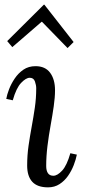

<svg xmlns="http://www.w3.org/2000/svg" viewBox="-20 -796 364 827"><path d="M133 -511Q175 -511 196 -482.5Q217 -454 217 -407Q217 -377 211.5 -338.5Q206 -300 198 -256Q190 -212 184.5 -167.5Q179 -123 179 -81Q179 -61 186.5 -50Q194 -39 210 -39Q227 -39 247.5 -61Q268 -83 283 -136L311 -130Q307 -109 297.5 -84.5Q288 -60 273 -38.5Q258 -17 236.5 -3Q215 11 187 11Q141 11 119 -13Q97 -37 97 -83Q97 -127 103 -168.5Q109 -210 116.5 -250.5Q124 -291 130 -332Q136 -373 136 -416Q136 -429 130.5 -445Q125 -461 108 -461Q92 -461 71 -439Q50 -417 35 -364L7 -370Q10 -388 19 -411.5Q28 -435 43.5 -458Q59 -481 81 -496Q103 -511 133 -511ZM171 -776 297 -615 271 -589 161 -702H159L33 -593L11 -619L169 -776Z"/></svg>

Font: Lora Italic
Style: Italic
Weight: 400
Italic angle: -3°
Designer: Olga Karpushina, Alexei Vanyashin (Cyrillic)
Foundry: Cyreal
Version: Version 2.210; ttfautohint (v1.8.1.43-b0c9)